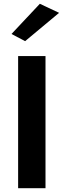

<svg xmlns="http://www.w3.org/2000/svg" viewBox="-20 -997 336 1017"><path d="M293 -929 113 -779 41 -817 191 -977ZM76 -700H221V0H76Z"/></svg>

Font: Von Semi
Style: Regular
Weight: 600
Version: Version 4.000; ttfautohint (v1.8.4.7-5d5b)